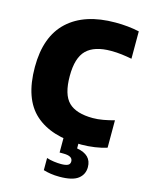

<svg xmlns="http://www.w3.org/2000/svg" viewBox="-141 -835 882 1151"><g transform="rotate(15 300.0 -260.0)"><path d="M420 10Q232.5 10 131.8 -80.2Q31 -170.5 31 -368Q31 -557.5 135 -653.8Q239 -750 429.5 -750Q509.5 -750 577.5 -735V-565Q547 -571 514.8 -575Q482.5 -579 448 -579Q345 -579 296 -531Q247 -483 247 -370Q247 -254.5 294.5 -208Q342 -161.5 445.5 -161.5Q475.5 -161.5 509.2 -167.5Q543 -173.5 577.5 -183V-13Q546 -2.5 503.5 3.8Q461 10 420 10ZM343 230Q313.5 230 288.8 226.2Q264 222.5 243 216V140.5Q263.5 147.5 288.2 150.8Q313 154 332 154Q360.5 154 374.5 147.2Q388.5 140.5 388.5 123Q388.5 89.5 330.5 89.5H307V-10H402V38.5Q493.5 54 493.5 130.5Q493.5 176 458.5 203Q423.5 230 343 230Z"/></g></svg>

Font: Encode Sans SmCnd Black
Style: Regular
Weight: 900
Width: 4
Designer: Multiple Designers
Foundry: Impallari Type
Version: Version 3.002; ttfautohint (v1.8.3) -l 8 -r 50 -G 200 -x 14 